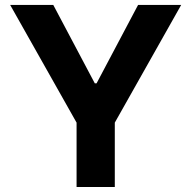

<svg xmlns="http://www.w3.org/2000/svg" viewBox="-20 -747 764 767"><path d="M20.6 -727.3 285.9 -257.1V0H438.6V-257.1L703.8 -727.3H531.6L365.8 -414.1H358.7L192.8 -727.3Z"/></svg>

Font: TID UI
Style: Bold
Weight: 700
Designer: The TID Project Authors
Foundry: Bakken & Bæck
Version: Version 1.001;hotconv 1.0.109;makeotfexe 2.5.65596